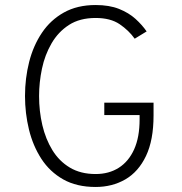

<svg xmlns="http://www.w3.org/2000/svg" viewBox="-20 -732 724 764"><path d="M360.5 12Q285 12 231.5 -18.2Q178 -48.5 144.5 -100.2Q111 -152 95.2 -216.8Q79.5 -281.5 79.5 -350Q79.5 -420.5 96 -485.5Q112.5 -550.5 146.8 -601.5Q181 -652.5 234.2 -682.2Q287.5 -712 360.5 -712Q415 -712 453.8 -696.5Q492.5 -681 519 -657Q545.5 -633 563.5 -607L516 -578Q492.5 -611 456 -635.8Q419.5 -660.5 360.5 -660.5Q297.5 -660.5 254.5 -632.8Q211.5 -605 185 -559.2Q158.5 -513.5 147 -458.8Q135.5 -404 135.5 -350Q135.5 -289.5 148.5 -234Q161.5 -178.5 188.5 -134.5Q215.5 -90.5 258.2 -65Q301 -39.5 360.5 -39.5Q413.5 -39.5 452.8 -64.5Q492 -89.5 513.8 -137.8Q535.5 -186 535.5 -256.5V-274H395V-323.5H591V-272.5Q591 -174.5 561 -111.5Q531 -48.5 478.8 -18.2Q426.5 12 360.5 12Z"/></svg>

Font: Overpass ExtraLight
Style: Regular
Weight: 250
Designer: Delve Withrington, Dave Bailey, Thomas Jockin
Foundry: Delve Fonts LLC
Version: Version 4.000